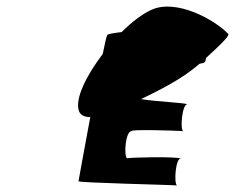

<svg xmlns="http://www.w3.org/2000/svg" viewBox="-20 -877 718 587"><path d="M222 -536C227 -524 240 -519 256 -519C237 -419 221 -327 220 -323C218 -318 505 -312 521 -310C511 -317 517 -395 533 -392C524 -399 378 -396 368 -393C358 -404 364 -478 383 -476C371 -482 524 -478 540 -476C530 -482 537 -560 553 -558C546 -563 459 -566 411 -574C510 -621 554 -651 590 -682C606 -685 608 -685 610 -700C642 -729 683 -767 678 -773C638 -816 519 -882 443 -847C416 -835 383 -810 352 -779C328 -776 309 -773 308 -770C306 -768 301 -746 294 -712C244 -646 207 -573 222 -536Z"/></svg>

Font: Ampere
Style: ExtIta
Weight: 400
Version: Version 1